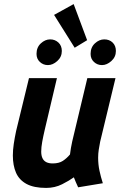

<svg xmlns="http://www.w3.org/2000/svg" viewBox="-20 -909 600 941"><path d="M206 12Q146 12 110 -7.5Q74 -27 58.5 -62.5Q43 -98 43 -147Q43 -174 47.5 -204Q52 -234 59 -267L122 -526H259L200 -276Q192 -242 187 -214.5Q182 -187 182 -166Q182 -147 188 -134Q194 -121 206.5 -114.5Q219 -108 238 -108Q269 -108 288 -120.5Q307 -133 323 -152Q325 -169 327.5 -183Q330 -197 334 -216L408 -526H546L471 -215Q467 -195 464 -175.5Q461 -156 461 -136Q461 -103 467.5 -72.5Q474 -42 484 -11L363 9Q359 1 351.5 -16.5Q344 -34 342 -40Q320 -24 284.5 -6Q249 12 206 12ZM346 -675 245 -836 341 -889 407 -712ZM214.8 -590Q192 -590 175.5 -605.3Q159 -620.6 159 -645Q159 -677 180.2 -696.5Q201.3 -716 226 -716Q249.5 -716 266.3 -700.5Q283 -685 283 -659Q283 -629.8 260.8 -609.9Q238.7 -590 214.8 -590ZM479.8 -590Q457 -590 440.5 -605.3Q424 -620.6 424 -645Q424 -677 445.2 -696.5Q466.3 -716 491 -716Q516 -716 532 -700.5Q548 -685 548 -659Q548 -629.8 525.8 -609.9Q503.7 -590 479.8 -590Z"/></svg>

Font: Ubuntu Sans Mono
Style: Italic
Weight: 400
Italic angle: -13.5°
Monospace: yes
Designer: Dalton Maag Ltd
Foundry: Dalton Maag Ltd
Version: Version 1.006